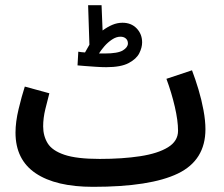

<svg xmlns="http://www.w3.org/2000/svg" viewBox="-20 -702 867 743"><path d="M340 21Q196 21 118 -31.5Q40 -84 40 -189Q40 -230 52 -280Q64 -330 76 -367L171 -341Q164 -315 155.5 -280Q147 -245 147 -213Q147 -176 164.5 -147.5Q182 -119 229.5 -103Q277 -87 366 -87Q454 -87 522.5 -97.5Q591 -108 630 -132Q669 -156 669 -196Q669 -235 656.5 -289Q644 -343 624 -397L723 -430Q736 -396 748 -356Q760 -316 767.5 -275.5Q775 -235 775 -202Q775 -82 668.5 -30.5Q562 21 340 21ZM391 -442Q374 -442 351.5 -443.5Q329 -445 309.5 -446.5Q290 -448 280 -449L283 -502Q293 -500 309 -499Q317 -514 326 -529L321 -682H373L377 -584Q396 -598 415 -606Q434 -614 454 -614Q488 -614 509 -592Q530 -570 530 -538Q530 -518 519 -496Q508 -474 478 -458Q448 -442 391 -442ZM446 -560Q430 -560 413.5 -549Q397 -538 384 -523Q371 -508 363 -495Q374 -495 385 -495Q436 -495 455.5 -507Q475 -519 475 -534Q475 -546 467 -553Q459 -560 446 -560Z"/></svg>

Font: Noto Sans Arabic ExtCond SemBd
Style: Regular
Weight: 600
Width: 2
Designer: Monotype Design Team, Nadine Chahine, Nizar Qandah and Khaled Hosny
Foundry: Monotype Imaging Inc.
Version: Version 2.012; ttfautohint (v1.8.4.7-5d5b)